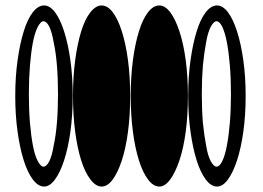

<svg xmlns="http://www.w3.org/2000/svg" viewBox="-20 -675 966 705"><path d="M777 -655Q755 -655 735.5 -630Q716 -605 702 -559.5Q688 -514 679.5 -453.5Q671 -393 671 -323Q671 -252 679.5 -191.5Q688 -131 702 -86.5Q716 -42 735.5 -16Q755 10 777 10Q798 10 817 -16Q836 -42 850.5 -86.5Q865 -131 873.5 -191.5Q882 -252 882 -323Q882 -393 873.5 -453.5Q865 -514 850.5 -559.5Q836 -605 817 -630Q798 -655 777 -655ZM775 -597Q786 -597 796 -577Q806 -556 813 -520Q820 -484 824 -435Q828 -386 828 -330Q828 -272 824 -224Q820 -176 813 -140Q806 -103 796 -83Q786 -63 775 -63Q765 -63 754 -83Q743 -103 737 -140Q730 -176 725 -224Q721 -272 721 -330Q721 -386 725 -435Q730 -484 737 -520Q743 -556 754 -577Q765 -597 775 -597ZM565 -655Q543 -655 523.5 -630Q504 -605 490 -559.5Q476 -514 468 -453.5Q460 -393 460 -323Q460 -252 468 -191.5Q476 -131 490 -86.5Q504 -42 523.5 -16Q543 10 565 10Q586 10 605 -16Q624 -42 639 -86.5Q654 -131 662 -191.5Q670 -252 670 -323Q670 -393 662 -453.5Q654 -514 639 -559.5Q624 -605 605 -630Q586 -655 565 -655ZM353 -655Q332 -655 312 -630Q292 -605 278 -559.5Q264 -514 256 -453.5Q248 -393 248 -323Q248 -252 256 -191.5Q264 -131 278 -86.5Q292 -42 312 -16Q332 10 353 10Q375 10 394 -16Q413 -42 427.5 -86.5Q442 -131 450 -191.5Q458 -252 458 -323Q458 -393 450 -453.5Q442 -514 427.5 -559.5Q413 -605 394 -630Q375 -655 353 -655ZM142 -655Q120 -655 100.5 -630Q81 -605 67 -559.5Q53 -514 44.5 -453.5Q36 -393 36 -323Q36 -252 44.5 -191.5Q53 -131 67 -86.5Q81 -42 100.5 -16Q120 10 142 10Q163 10 182 -16Q201 -42 215.5 -86.5Q230 -131 238.5 -191.5Q247 -252 247 -323Q247 -393 238.5 -453.5Q230 -514 215.5 -559.5Q201 -605 182 -630Q163 -655 142 -655ZM139 -597Q151 -597 161 -577Q171 -556 177 -520Q185 -484 189 -435Q193 -386 193 -330Q193 -272 189 -224Q185 -176 177 -140Q171 -103 161 -83Q151 -63 139 -63Q130 -63 119 -83Q108 -103 101 -140Q94 -176 90 -224Q86 -272 86 -330Q86 -386 90 -435Q94 -484 101 -520Q108 -556 119 -577Q130 -597 139 -597Z"/></svg>

Font: binaryh115
Style: Book
Weight: 400
Designer: Jelle Bosma - Monotype Design Team
Foundry: Monotype Imaging Inc.
Version: Version 2.003